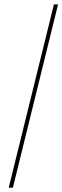

<svg xmlns="http://www.w3.org/2000/svg" viewBox="-20 -860 286 880"><path d="M246.1 -839.8 39.1 0H20L227.1 -839.8Z"/></svg>

Font: Sinkin Sans 100 Thin Italic
Style: Regular
Weight: 100
Italic angle: -112°
Designer: Keith Bates
Foundry: K-Type
Version: Sinkin Sans (version 1.0)  by Keith Bates   •   © 2014   www